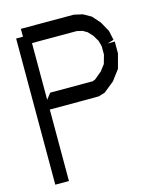

<svg xmlns="http://www.w3.org/2000/svg" viewBox="-120 -901 803 982"><g transform="rotate(-15 281.0 -410.5)"><path d="M494.1 -630.9H532.7V-567.9L512.2 -491.7L470.7 -436.5L415 -391.6L381.3 -381.3L323.2 -380.9H121.6V-2.4H49.3V-381.3V-463.9V-776.4H85.4V-817.9H365.7L411.1 -807.6L452.1 -784.7L488.8 -743.7L518.1 -690.9L528.8 -641.1ZM461.9 -580.6V-624.5L453.6 -655.8L434.1 -688L411.6 -712.4L388.2 -726.1L358.4 -732.9H121.6V-432.6L146 -463.9H323.2H361.8H370.6L384.8 -469.2L423.8 -501.5L448.7 -534.2Z"/></g></svg>

Font: Gap Sans
Style: Regular
Weight: 400
Designer: Alexandre Liziard and Étienne Ozeray
Foundry: Interstices.io
Version: Version 1.6.1 - December 3. 2014